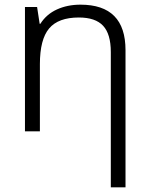

<svg xmlns="http://www.w3.org/2000/svg" viewBox="-20 -563 640 823"><path d="M455 -340Q455 -417 422 -452.5Q389 -488 318 -488Q230 -488 190.5 -441Q151 -394 151 -288V0H87V-533H139L150 -461H153Q179 -502 224 -522.5Q269 -543 325 -543Q518 -543 518 -348V240H455Z"/></svg>

Font: OpenSansMMV
Style: Light
Weight: 300
Foundry: Ascender Corporation
Version: Version 4.001